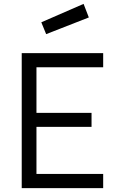

<svg xmlns="http://www.w3.org/2000/svg" viewBox="-20 -970 612 990"><path d="M92 -696H512V-623H168V-388H452V-316H168V-73H512V0H92ZM411 -950 438 -880 218 -794 193 -855Z"/></svg>

Font: TitilliumText22L 400 wt
Style: 400 wt
Weight: 400
Designer: Campivisivi
Foundry: Campivisivi
Version: 1.000